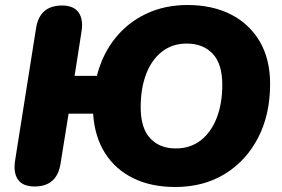

<svg xmlns="http://www.w3.org/2000/svg" viewBox="-20 -736 1127 767"><path d="M680 11Q584 11 512.5 -24Q441 -59 399.5 -124.5Q358 -190 352 -282H254L222 -83Q208 9 118 9Q71 9 51.5 -19Q32 -47 41 -99L124 -623Q138 -714 228 -714Q275 -714 294.5 -685.5Q314 -657 305 -606L278 -433H367Q389 -519 439.5 -582.5Q490 -646 564 -681Q638 -716 729 -716Q828 -716 902 -678.5Q976 -641 1017.5 -570.5Q1059 -500 1059 -401Q1059 -278 1011 -185.5Q963 -93 878 -41Q793 11 680 11ZM682 -143Q740 -143 781.5 -175Q823 -207 845.5 -264.5Q868 -322 868 -397Q868 -481 829.5 -521.5Q791 -562 726 -562Q669 -562 627.5 -530Q586 -498 564 -440.5Q542 -383 542 -308Q542 -224 580 -183.5Q618 -143 682 -143Z"/></svg>

Font: Nunito Black
Style: Italic
Weight: 900
Italic angle: -9°
Designer: Vernon Adams
Foundry: Vernon Adams
Version: Version 3.601; ttfautohint (v1.8.2.53-6de2)